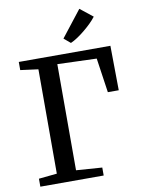

<svg xmlns="http://www.w3.org/2000/svg" viewBox="-104 -1057 827 1127"><g transform="rotate(-10 309.5 -494.0)"><path d="M43 0V-47.5L151.5 -58.5V-680.5L45.5 -694.5V-743H591.5L594.5 -477.5H529.5L499.5 -683L266 -691V-58.5L420.5 -47.5V0ZM366 -800 327.5 -832.5 449.5 -988.5 525 -928.5Q511.5 -910.5 492 -891.5Q472.5 -872.5 450.5 -854.5Q428.5 -836.5 407 -822.2Q385.5 -808 367 -800Z"/></g></svg>

Font: Merriweather 28pt Medium
Style: Regular
Weight: 500
Version: Version 2.100